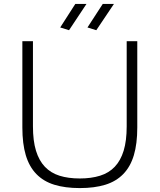

<svg xmlns="http://www.w3.org/2000/svg" viewBox="-20 -949 814 979"><path d="M387 10Q312 10 257 -7Q202 -24 165.5 -61.5Q129 -99 111.5 -157.5Q94 -216 94 -299V-739H148V-305Q148 -231 163.5 -180.5Q179 -130 209 -98.5Q239 -67 283.5 -53Q328 -39 387 -39Q445 -39 490 -53Q535 -67 565 -98.5Q595 -130 610.5 -180.5Q626 -231 626 -305V-739H680V-299Q680 -216 662.5 -157.5Q645 -99 608.5 -61.5Q572 -24 517 -7Q462 10 387 10ZM287 -809 364 -929H421L332 -795ZM426 -809 504 -929H561L471 -795Z"/></svg>

Font: Encode Sans Wide
Style: ExtraLight
Weight: 200
Designer: Pablo Impallari, Andres Torresi
Foundry: Pablo Impallari, Andres Torresi
Version: Version 1.000; ttfautohint (v1.00) -l 8 -r 50 -G 200 -x 14 -